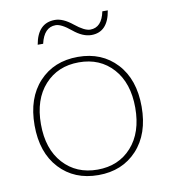

<svg xmlns="http://www.w3.org/2000/svg" viewBox="-79 -754 733 832"><g transform="rotate(-10 287.5 -338.0)"><path d="M451 -686Q436 -593 363 -593Q325 -593 283.5 -627.5Q242 -662 217 -662Q166 -662 150 -592H126Q142 -685 218 -685Q253 -685 295 -651Q337 -617 362 -617Q413 -617 427 -686ZM288 -510Q393 -510 458 -440Q523 -370 523 -250Q523 -130 458 -60Q393 10 288 10Q182 10 117 -60Q52 -130 52 -250Q52 -370 117 -440Q182 -510 288 -510ZM438 -422.5Q381 -486 288 -486Q195 -486 137.5 -422.5Q80 -359 80 -250Q80 -141 137.5 -77.5Q195 -14 288 -14Q381 -14 438 -77.5Q495 -141 495 -250Q495 -359 438 -422.5Z"/></g></svg>

Font: Elaine Sans ExtraLight
Style: Regular
Weight: 275
Designer: Wei Huang
Foundry: Wei Huang
Version: Version 2.001;December 24, 2019;FontCreator 12.0.0.2547 64-b